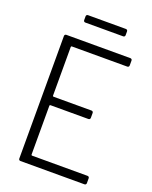

<svg xmlns="http://www.w3.org/2000/svg" viewBox="-154 -918 792 1001"><g transform="rotate(20 242.0 -417.5)"><path d="M367 -835H157C151 -835 147 -831 147 -825V-804C147 -798 151 -794 157 -794H367C373 -794 377 -798 377 -804V-825C377 -831 373 -835 367 -835ZM451 -663V-690C451 -696 447 -700 441 -700H86C80 -700 76 -696 76 -690V-10C76 -4 80 0 86 0H441C447 0 451 -4 451 -10V-37C451 -43 447 -47 441 -47H133C131 -47 129 -49 129 -51V-323C129 -325 131 -327 133 -327H344C350 -327 354 -331 354 -337V-364C354 -370 350 -374 344 -374H133C131 -374 129 -376 129 -378V-649C129 -651 131 -653 133 -653H441C447 -653 451 -657 451 -663Z"/></g></svg>

Font: Barlow Semi Condensed Light
Style: Regular
Weight: 300
Width: 4
Designer: Jeremy Tribby
Foundry: Tribby Type
Version: Version 1.422;hotconv 1.0.109;makeotfexe 2.5.65596